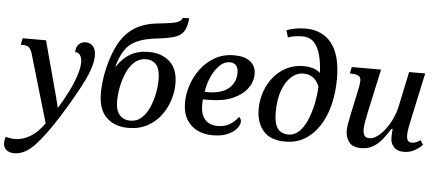

<svg xmlns="http://www.w3.org/2000/svg" viewBox="-92 -915 2987 1309"><g transform="rotate(5 1402.0 -260.0)"><path d="M45 250Q6 250 -12.5 231.5Q-31 213 -31 184Q-31 165 -23 143Q8 153 39 153Q95 153 147 120.5Q199 88 240 28L103 -438Q94 -468 79 -479.5Q64 -491 36 -491H24L33 -536H193L265 -269Q280 -211 292.5 -166Q305 -121 313 -83Q350 -142 379.5 -201Q409 -260 427 -314Q445 -368 445 -410Q445 -434 433.5 -453.5Q422 -473 398 -473Q398 -508 417.5 -527Q437 -546 462 -546Q496 -546 515 -524Q534 -502 534 -459Q534 -389 480.5 -282Q427 -175 343 -40Q252 106 183.5 178Q115 250 45 250Z M802 10Q710 10 653.5 -44Q597 -98 597 -211Q597 -250 602.5 -294.5Q608 -339 617 -378Q641 -480 680.5 -552.5Q720 -625 784.5 -666.5Q849 -708 947 -717Q1026 -725 1063.5 -734.5Q1101 -744 1108 -770H1153Q1147 -711 1127.5 -680.5Q1108 -650 1066 -636.5Q1024 -623 951 -615Q860 -605 807.5 -580Q755 -555 727 -511.5Q699 -468 680 -401H684Q721 -458 773.5 -488Q826 -518 898 -518Q987 -518 1042.5 -468Q1098 -418 1098 -316Q1098 -264 1080.5 -207Q1063 -150 1026.5 -100.5Q990 -51 934 -20.5Q878 10 802 10ZM812 -40Q858 -40 890 -69.5Q922 -99 942 -145Q962 -191 971.5 -241.5Q981 -292 981 -335Q981 -407 954.5 -437Q928 -467 885 -467Q839 -467 806 -437.5Q773 -408 752.5 -361Q732 -314 722 -262.5Q712 -211 712 -167Q712 -100 740 -70Q768 -40 812 -40Z M1381 10Q1322 10 1275.5 -12.5Q1229 -35 1201.5 -81Q1174 -127 1174 -197Q1174 -254 1194 -315Q1214 -376 1253 -428.5Q1292 -481 1349.5 -513.5Q1407 -546 1482 -546Q1552 -546 1591 -515.5Q1630 -485 1630 -430Q1630 -377 1596 -331Q1562 -285 1496 -256.5Q1430 -228 1332 -228H1294Q1293 -217 1292.5 -207Q1292 -197 1292 -189Q1292 -126 1322 -91Q1352 -56 1411 -56Q1458 -56 1493 -77.5Q1528 -99 1549 -130Q1565 -120 1565 -100Q1565 -78 1545 -52.5Q1525 -27 1484 -8.5Q1443 10 1381 10ZM1301 -280H1320Q1416 -280 1464.5 -321Q1513 -362 1513 -428Q1513 -496 1453 -496Q1417 -496 1385 -464.5Q1353 -433 1331 -384Q1309 -335 1301 -280Z M1878 10Q1776 10 1727 -46.5Q1678 -103 1678 -197Q1678 -258 1698 -315Q1718 -372 1755 -417Q1792 -462 1844 -488Q1896 -514 1960 -514Q1990 -514 2019.5 -506Q2049 -498 2073 -477Q2070 -544 2056 -598Q2042 -652 2012.5 -683.5Q1983 -715 1933 -715Q1899 -715 1874.5 -710Q1850 -705 1834 -699L1820 -747Q1842 -756 1875.5 -763Q1909 -770 1950 -770Q2065 -770 2128.5 -689Q2192 -608 2192 -449Q2192 -351 2171 -267.5Q2150 -184 2109 -121.5Q2068 -59 2010 -24.5Q1952 10 1878 10ZM1896 -40Q1936 -40 1967 -69.5Q1998 -99 2020 -149Q2042 -199 2055 -260Q2068 -321 2071 -384Q2052 -427 2025 -445Q1998 -463 1962 -463Q1917 -463 1879 -429.5Q1841 -396 1818.5 -334Q1796 -272 1796 -185Q1796 -128 1808.5 -96.5Q1821 -65 1843.5 -52.5Q1866 -40 1896 -40Z M2397 9Q2337 9 2313 -24.5Q2289 -58 2289 -102Q2289 -122 2294 -150.5Q2299 -179 2306 -212L2343 -386Q2347 -402 2349.5 -421.5Q2352 -441 2352 -447Q2352 -474 2333 -482.5Q2314 -491 2287 -491H2276L2286 -536H2486L2421 -237Q2415 -210 2409 -175.5Q2403 -141 2403 -120Q2403 -96 2412 -79.5Q2421 -63 2448 -63Q2473 -63 2500.5 -83Q2528 -103 2553.5 -136Q2579 -169 2598 -209.5Q2617 -250 2626 -290L2678 -536H2788L2719 -215Q2712 -185 2707 -156.5Q2702 -128 2702 -106Q2702 -58 2737 -58Q2752 -58 2766 -63.5Q2780 -69 2797 -80L2816 -50Q2791 -25 2759.5 -8Q2728 9 2688 9Q2644 9 2620.5 -16.5Q2597 -42 2597 -77Q2597 -91 2597.5 -107Q2598 -123 2600 -140H2592Q2565 -96 2537 -62.5Q2509 -29 2475.5 -10Q2442 9 2397 9Z"/></g></svg>

Font: Noto Serif Medium
Style: Italic
Weight: 500
Italic angle: -12°
Designer: Monotype Design Team
Foundry: Monotype Imaging Inc.
Version: Version 2.014; ttfautohint (v1.8.4.7-5d5b)